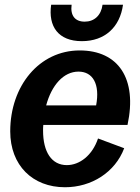

<svg xmlns="http://www.w3.org/2000/svg" viewBox="-20 -772 589 807"><path d="M253 15C365 15 464 -48 502 -149L392 -190C368 -118 314 -78 261 -78C197 -78 161 -133 161 -223C161 -231 161 -238 162 -247H516C558 -442 477 -560 315 -560C145 -560 23 -411 23 -220C23 -77 117 15 253 15ZM324 -599C421 -599 484 -658 497 -752H411C405 -707 376 -681 336 -681C295 -681 275 -707 281 -752H195C182 -661 225 -599 324 -599ZM174 -329C197 -414 247 -471 310 -471C370 -471 401 -419 384 -329Z"/></svg>

Font: Ronzino Bold
Style: Italic
Weight: 700
Italic angle: -8°
Designer: Nunzio Mazzaferro
Foundry: Collletttivo
Version: Version 1.000;Glyphs 3.3 (3337)